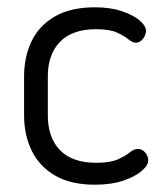

<svg xmlns="http://www.w3.org/2000/svg" viewBox="-20 -499 452 526"><path d="M240 7Q174 7 131 -18Q88 -43 67 -86Q46 -129 46 -183V-290Q46 -343 66.5 -386Q87 -429 130.5 -454Q174 -479 240 -479Q282 -479 313.5 -468.5Q345 -458 362.5 -443Q380 -428 380 -414Q380 -408 376.5 -400.5Q373 -393 366.5 -387.5Q360 -382 352 -382Q343 -382 331.5 -391.5Q320 -401 300 -410Q280 -419 243 -419Q178 -419 144.5 -384.5Q111 -350 111 -290V-183Q111 -122 144.5 -87.5Q178 -53 244 -53Q282 -53 303 -62.5Q324 -72 335.5 -81.5Q347 -91 357 -91Q366 -91 372.5 -86Q379 -81 382.5 -74Q386 -67 386 -59Q386 -46 368 -30.5Q350 -15 317.5 -4Q285 7 240 7Z"/></svg>

Font: Dosis ExtraLight
Style: Regular
Weight: 400
Version: Version 3.001; ttfautohint (v1.8.2)